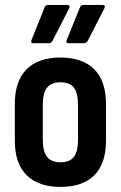

<svg xmlns="http://www.w3.org/2000/svg" viewBox="-20 -727 476 755"><path d="M217.6 8Q131.4 8 84.9 -37.9Q38.3 -83.8 38.3 -174.2V-318Q38.3 -408.5 84.6 -454.6Q130.8 -500.8 217.6 -500.8Q304.3 -500.8 350.6 -454.6Q396.8 -408.5 396.8 -318V-174.2Q396.8 -83.8 350.8 -37.9Q304.8 8 217.6 8ZM217.6 -88.8Q254.5 -88.8 270.7 -110.3Q286.8 -131.8 286.8 -178.7V-313.1Q286.8 -361 270.7 -382.2Q254.5 -403.5 217.6 -403.5Q181.7 -403.5 165 -382.2Q148.3 -361 148.3 -313.1V-178.7Q148.3 -131.8 165 -110.3Q181.7 -88.8 217.6 -88.8ZM111.5 -557Q99.1 -557 104 -569.9L155.4 -698Q158.9 -707.5 168.3 -707.5H245.4Q250.8 -707.5 252.8 -704Q254.8 -700.5 251.8 -694.1L185.7 -565Q180.2 -557 171.8 -557ZM250 -557Q237.6 -557 242.5 -569.9L294.4 -698Q297.9 -707.5 306.3 -707.5H383.9Q389.9 -707.5 391.6 -704Q393.3 -700.5 390.4 -694.1L324.2 -565Q318.7 -557 310.3 -557Z"/></svg>

Font: Sofia Sans Condensed
Style: Regular
Weight: 400
Designer: Botio Nikoltchev, Ani Petrova
Foundry: lettersoup
Version: Version 4.100